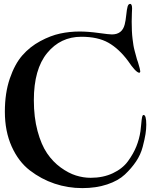

<svg xmlns="http://www.w3.org/2000/svg" viewBox="-20 -865 782 987"><path d="M649 -845Q659 -845 659 -821Q659 -820 658 -797.5Q657 -775 657 -754Q657 -729 658 -706.5Q659 -684 661.5 -664.5Q664 -645 666 -632Q668 -619 672.5 -602.5Q677 -586 678.5 -580.5Q680 -575 684 -560L689 -546Q701 -507 701 -499Q701 -491 695 -491Q677 -494 638 -552Q591 -615 537 -645.5Q483 -676 398 -676Q291 -676 222.5 -592.5Q154 -509 154 -350Q154 -262 173 -191.5Q192 -121 222 -77Q252 -33 292 -4Q332 25 370 37Q408 49 446 49Q510 49 560 25.5Q610 2 638 -36.5Q666 -75 681 -112.5Q696 -150 702 -190Q704 -202 706 -227Q708 -252 710.5 -263Q713 -274 718 -274Q732 -274 732 -224Q732 -202 728 -176Q724 -150 713.5 -110Q703 -70 679.5 -35Q656 0 622 32Q588 64 531 83Q474 102 403 102Q329 102 260.5 79Q192 56 133.5 11Q75 -34 40 -112Q5 -190 5 -291Q5 -387 30.5 -461.5Q56 -536 95 -580.5Q134 -625 187 -653.5Q240 -682 289 -692.5Q338 -703 389 -703Q433 -703 487 -695.5Q541 -688 555 -688Q608 -688 621 -739Q626 -758 629 -788Q632 -818 636 -831.5Q640 -845 649 -845Z"/></svg>

Font: Henny Penny
Style: Regular
Weight: 400
Designer: Olga Umpeleva
Foundry: Brownfox
Version: Version 1.001